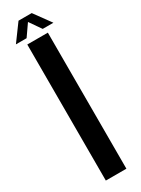

<svg xmlns="http://www.w3.org/2000/svg" viewBox="-222 -803 607 825"><g transform="rotate(-30 81.0 -391.0)"><path d="M30.5 0V-675H132.5V0ZM-11.5 -700 49 -782.5H114.5L174.5 -700H121.5L81.5 -757.5L41.5 -700Z"/></g></svg>

Font: Anybody Condensed Medium
Style: Regular
Weight: 500
Width: 3
Designer: Tyler Finck
Foundry: Etcetera Type Company
Version: Version 1.010; ttfautohint (v1.8.3) -l 8 -r 50 -G 200 -x 14 